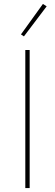

<svg xmlns="http://www.w3.org/2000/svg" viewBox="-20 -951 278 971"><path d="M101 -767 86 -777 197 -931 216 -919ZM108 -698H130V0H108Z"/></svg>

Font: Plexus Sans Thin
Style: Regular
Weight: 250
Version: Version 2.001;PS 002.001;hotconv 1.0.70;makeotf.lib2.5.58329